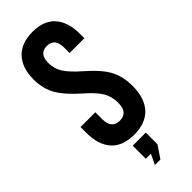

<svg xmlns="http://www.w3.org/2000/svg" viewBox="-292 -738 955 955"><g transform="rotate(-45 186.0 -260.5)"><path d="M184 10Q104 10 63 -35.5Q22 -81 22 -166V-206H126V-158Q126 -90 183 -90Q211 -90 225.5 -106.5Q240 -123 240 -160Q240 -204 220 -237.5Q200 -271 146 -318Q78 -378 51 -426.5Q24 -475 24 -538Q24 -619 66 -664.5Q108 -710 188 -710Q267 -710 307.5 -664.5Q348 -619 348 -534V-505H244V-541Q244 -577 230 -593.5Q216 -610 189 -610Q134 -610 134 -544Q134 -505 154.5 -472Q175 -439 229 -392Q298 -332 324 -283Q350 -234 350 -168Q350 -82 307.5 -36Q265 10 184 10ZM176 135H140V43H232V125L189 189H150Z"/></g></svg>

Font: Booming Bebas 2
Style: Regular
Weight: 400
Designer: Ryoichi Tsunekawa
Foundry: Ryoichi Tsunekawa
Version: Version 2.000